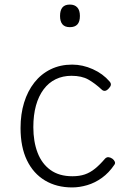

<svg xmlns="http://www.w3.org/2000/svg" viewBox="-20 -802 562 841"><path d="M296 19Q228 19 177 -11.5Q126 -42 98 -100Q70 -158 70 -241Q70 -302 85.5 -352.5Q101 -403 130.5 -440.5Q160 -478 202 -498.5Q244 -519 296 -519Q342 -519 386.5 -499Q431 -479 460 -445Q467 -437 465.5 -429.5Q464 -422 455 -413Q446 -404 438.5 -404Q431 -404 425 -410Q396 -437 367 -453.5Q338 -470 293 -470Q255 -470 224 -455Q193 -440 171 -410.5Q149 -381 137.5 -339.5Q126 -298 126 -245Q126 -182 144.5 -133.5Q163 -85 201 -57.5Q239 -30 297 -30Q328 -30 351.5 -38Q375 -46 396.5 -63.5Q418 -81 440 -107Q447 -114 455 -113.5Q463 -113 472 -107Q480 -101 483 -93.5Q486 -86 480 -79Q457 -45 426.5 -23Q396 -1 362 9Q328 19 296 19ZM286 -683Q264 -683 253.5 -695.5Q243 -708 243 -732Q243 -757 253.5 -769.5Q264 -782 286 -782Q307 -782 318.5 -769.5Q330 -757 330 -732Q330 -707 319 -695Q308 -683 286 -683Z"/></svg>

Font: Playwrite US Modern ExtraLight
Style: Regular
Weight: 250
Designer: Veronika Burian, José Scaglione
Foundry: TypeTogether
Version: Version 1.003